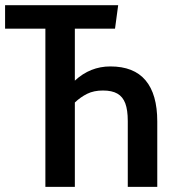

<svg xmlns="http://www.w3.org/2000/svg" viewBox="-26 -728 662 748"><path d="M434.4 -707.7 422.1 -616.4H265.6V-413.8Q325.1 -469.2 404.1 -469.2Q495.4 -469.2 541 -415.1Q586.7 -361 586.7 -254.9V0H471.8V-256.4Q471.8 -299.5 462.1 -325.4Q452.3 -351.3 431.3 -363.3Q410.3 -375.4 374.9 -375.4Q339.5 -375.4 313.6 -362.6Q287.7 -349.7 265.6 -328.7V0H150.8V-616.4H-6.2V-707.7Z"/></svg>

Font: Fira Code Fixed Medium
Style: Regular
Weight: 500
Monospace: yes
Designer: Carrois Corporate, Edenspiekermann AG, Nikita Prokopov
Foundry: Carrois Corporate, Edenspiekermann AG, Nikita Prokopov
Version: Version 5.002